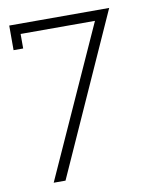

<svg xmlns="http://www.w3.org/2000/svg" viewBox="-76 -709 621 768"><g transform="rotate(-10 234.5 -325.0)"><path d="M128 0H80L355 -609H53V-550H14V-650H420Z"/></g></svg>

Font: Josefin Slab
Style: Regular
Weight: 400
Designer: Santiago Orozco
Foundry: Typemade
Version: Version 2.000